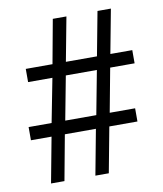

<svg xmlns="http://www.w3.org/2000/svg" viewBox="-81 -780 721 847"><g transform="rotate(-10 279.5 -357.0)"><path d="M79.1 0 117.2 -203.1H24.9V-262.2H127.9L166 -458H57.1V-517.1H176.8L212.9 -713.9H273.9L236.8 -517.1H376L413.1 -713.9H473.1L436 -517.1H534.2V-458H424.8L388.2 -262.2H502V-203.1H376L337.9 0H277.8L315.9 -203.1H176.8L139.2 0ZM189 -262.2H328.1L365.2 -458H226.1Z"/></g></svg>

Font: Satisar Sharada
Style: Regular
Weight: 400
Designer: Vinodh Rajan & Sunil Mahnoori
Version: 2.2